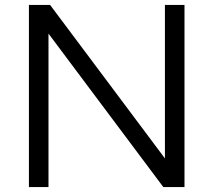

<svg xmlns="http://www.w3.org/2000/svg" viewBox="-20 -760 867 780"><path d="M97.5 0V-740H183.5L650 -116.5V-740H729.5V0H643.5L177 -623.5V0Z"/></svg>

Font: Encode Sans Expanded
Style: Regular
Weight: 400
Width: 7
Designer: Multiple Designers
Foundry: Impallari Type
Version: Version 3.000; ttfautohint (v1.8.3) -l 8 -r 50 -G 200 -x 14 